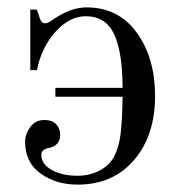

<svg xmlns="http://www.w3.org/2000/svg" viewBox="-20 -488 488 520"><path d="M48 -104Q48 -125 62 -144Q76 -163 100 -163Q122 -163 132.5 -151Q143 -139 143 -123Q143 -93 111 -87Q92 -83 92 -69Q92 -43 120.5 -27.5Q149 -12 190 -12Q222 -12 248.5 -25.5Q275 -39 288 -62Q302 -88 306.5 -124Q311 -160 312 -226H130V-250H312Q312 -345 289.5 -394.5Q267 -444 212 -444Q168 -444 130 -401.5Q92 -359 80 -298H62V-462H80L88 -438Q92 -425 102 -425Q110 -425 122 -434Q171 -468 214 -468Q301 -468 350.5 -399.5Q400 -331 400 -228Q400 -121 343 -54.5Q286 12 190 12Q132 12 90 -18Q48 -48 48 -104Z"/></svg>

Font: Old Standard TT
Style: Regular
Weight: 400
Designer: Alexey Kryukov <alexios@thessalonica.org.ru>
Version: Version 2.2